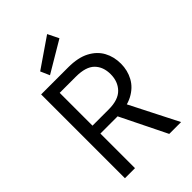

<svg xmlns="http://www.w3.org/2000/svg" viewBox="-269 -1031 1134 1134"><g transform="rotate(-45 298.5 -463.5)"><path d="M76 0V-700H302Q384 -700 436 -672.5Q488 -645 513 -599Q538 -553 538 -495Q538 -439 512.5 -392Q487 -345 434 -317Q381 -289 298 -289H160V0ZM446 0 292 -313H386L545 0ZM160 -355H296Q376 -355 413.5 -394Q451 -433 451 -494Q451 -556 414.5 -592.5Q378 -629 295 -629H160ZM193 -743 168 -800 353 -927 387 -858Z"/></g></svg>

Font: DM Sans 11pt
Style: Regular
Weight: 400
Version: Version 4.004;gftools[0.9.30]